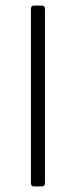

<svg xmlns="http://www.w3.org/2000/svg" viewBox="-20 -663 270 683"><path d="M140 -631V-12Q140 0 129 0H100Q90 0 90 -12V-631Q90 -643 100 -643H129Q140 -643 140 -631Z"/></svg>

Font: Rajdhani
Style: Regular
Weight: 400
Designer: Satya Rajpurohit, Jyotish Sonowal
Foundry: Indian Type Foundry
Version: Version 1.201;PS 1.0;hotconv 1.0.78;makeotf.lib2.5.61930; tt